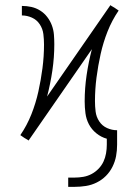

<svg xmlns="http://www.w3.org/2000/svg" viewBox="-20 -543 540 746"><path d="M270 183H245V147H270Q287 147 304 144Q321 141 336 133Q351 125 363 112.5Q375 100 382 85Q389 70 392 53Q395 36 395 19V-4Q373 -10 354.5 -25Q336 -40 325.5 -60Q315 -80 312 -103Q309 -126 309 -149Q309 -200 316.5 -251Q324 -302 337 -352L91 3L87 0L75 -7L59 -18Q85 -56 102 -99Q119 -142 129 -187Q139 -232 145 -278Q151 -324 151 -370Q151 -390 148.5 -410.5Q146 -431 134.5 -448.5Q123 -466 104 -474.5Q85 -483 65 -483V-520Q84 -520 102 -516Q120 -512 136 -502Q152 -492 163.5 -477Q175 -462 181.5 -444.5Q188 -427 189.5 -408.5Q191 -390 191 -371Q191 -320 183.5 -269Q176 -218 163 -168L409 -523L413 -520L425 -513L441 -502Q415 -464 398 -421Q381 -378 371 -333Q361 -288 355 -242Q349 -196 349 -150Q349 -130 351.5 -109.5Q354 -89 365.5 -71.5Q377 -54 396 -45.5Q415 -37 435 -37V19Q435 42 431 63.5Q427 85 417 105Q407 125 391.5 140.5Q376 156 356 166Q336 176 314 179.5Q292 183 270 183Z"/></svg>

Font: Iosevka Curly Extralight
Style: Regular
Weight: 200
Monospace: yes
Designer: Belleve Invis
Foundry: Belleve Invis
Version: Version 22.1.2; ttfautohint (v1.8.4)